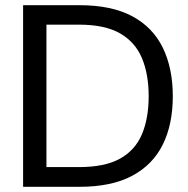

<svg xmlns="http://www.w3.org/2000/svg" viewBox="-20 -720 725 740"><path d="M69 0V-700H286Q410 -700 489.5 -657.5Q569 -615 607.5 -536Q646 -457 646 -349Q646 -241 607.5 -163Q569 -85 489.5 -42.5Q410 0 286 0ZM159 -76H284Q384 -76 442.5 -108.5Q501 -141 527 -202.5Q553 -264 553 -349Q553 -434 527 -496Q501 -558 442.5 -591.5Q384 -625 284 -625H159Z"/></svg>

Font: Host Grotesk Light
Style: Regular
Weight: 400
Version: Version 1.003